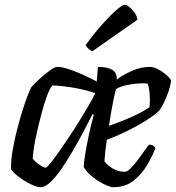

<svg xmlns="http://www.w3.org/2000/svg" viewBox="-20 -778 731 798"><path d="M150 0Q135 0 115 -9Q95 -18 75 -31Q55 -44 41.5 -56.5Q28 -69 26 -75Q25 -110 32.5 -153.5Q40 -197 51.5 -241.5Q63 -286 75 -323.5Q87 -361 97 -386Q107 -411 110 -415Q115 -422 129 -435.5Q143 -449 160.5 -464Q178 -479 193.5 -489.5Q209 -500 218 -500Q237 -500 264.5 -491Q292 -482 322.5 -468.5Q353 -455 382 -439L387 -500Q427 -500 447 -487.5Q467 -475 465 -447Q491 -467 528.5 -483.5Q566 -500 603 -500Q619 -500 639 -489Q659 -478 674.5 -464Q690 -450 691 -441Q688 -419 680 -396.5Q672 -374 662.5 -354Q653 -334 644 -321Q626 -302 590 -279Q554 -256 510.5 -234.5Q467 -213 424 -197Q420 -171 418 -152.5Q416 -134 414 -108Q421 -98 434 -87.5Q447 -77 464 -70.5Q481 -64 499 -64Q508 -64 522 -77.5Q536 -91 551 -111Q566 -131 579 -149.5Q592 -168 600 -177Q610 -177 617 -172.5Q624 -168 626 -163Q614 -130 591.5 -92Q569 -54 535 -27Q501 0 452 0Q441 0 424 -7Q407 -14 388 -26Q369 -38 353 -53Q337 -68 328 -84Q328 -99 334 -136Q340 -173 349.5 -218Q359 -263 370 -301L365 -304Q348 -270 326 -229Q304 -188 280.5 -147.5Q257 -107 233.5 -73.5Q210 -40 188.5 -20Q167 0 150 0ZM170 -81Q174 -81 188.5 -98.5Q203 -116 223.5 -145Q244 -174 267 -208.5Q290 -243 311.5 -278Q333 -313 350.5 -343Q368 -373 376 -391Q326 -407 279.5 -414.5Q233 -422 198 -423Q187 -411 175.5 -380Q164 -349 153.5 -309.5Q143 -270 134 -230.5Q125 -191 120.5 -160.5Q116 -130 116 -119Q125 -106 143.5 -93.5Q162 -81 170 -81ZM433 -255Q467 -267 498 -279.5Q529 -292 555.5 -305.5Q582 -319 601 -332Q602 -338 602.5 -346Q603 -354 603 -362Q603 -379 601 -398Q599 -417 594 -430Q577 -433 552.5 -431Q528 -429 503.5 -423.5Q479 -418 462 -408Q454 -377 446.5 -336.5Q439 -296 433 -255ZM364 -565Q356 -568 347 -576Q338 -584 336 -591Q372 -640 405.5 -677.5Q439 -715 464 -736.5Q489 -758 498 -758Q506 -758 518 -748.5Q530 -739 540 -724.5Q550 -710 551 -696Z"/></svg>

Font: Texturina 12pt Medium
Style: Italic
Weight: 500
Italic angle: -11°
Designer: Guillermo Torres Carreño
Foundry: Omnibus-Type
Version: Version 1.002